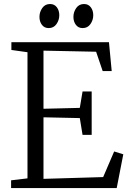

<svg xmlns="http://www.w3.org/2000/svg" viewBox="-20 -958 658 978"><path d="M120 -49.5V-692L38 -703.5V-743H535L549 -596H503L469.5 -694.5L201.5 -700V-404L386.5 -408.5L400.5 -492H447V-271H400.5L386.5 -356.5L201.5 -360.5V-47L505.5 -56L561.5 -186.5L608 -172L574.5 0H36.5V-39.5ZM227.5 -815Q206 -815 193.5 -831.5Q181 -848 181 -872Q181 -896.5 195.2 -917Q209.5 -937.5 234.5 -937.5H235.5Q257 -937.5 269.5 -921Q282 -904.5 282 -880.5Q282 -856 267.8 -835.5Q253.5 -815 228.5 -815ZM400.5 -815Q379 -815 366.5 -831.5Q354 -848 354 -872Q354 -896.5 368.2 -917Q382.5 -937.5 407.5 -937.5H408.5Q430 -937.5 442.5 -921Q455 -904.5 455 -880.5Q455 -856 440.8 -835.5Q426.5 -815 401.5 -815Z"/></svg>

Font: Merriweather 36pt Light
Style: Regular
Weight: 300
Designer: Eben Sorkin
Foundry: Eben Sorkin
Version: Version 2.100